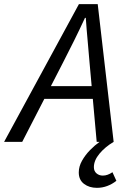

<svg xmlns="http://www.w3.org/2000/svg" viewBox="-73 -676 604 915"><path d="M388.9 219.2Q352.4 219.2 327.4 200.3Q302.4 181.4 302.4 145.8Q302.4 117.5 317.8 90.1Q333.2 62.6 356.1 39.3Q379 16 401.6 0H387.8L353.8 -376.9Q349.6 -429.6 344.7 -482.1Q339.7 -534.7 335.9 -590.7H331.9Q305.9 -534.5 280.4 -483Q254.8 -431.4 226.8 -376.9L32.9 0H-53.4L303.1 -656.3H392.7L468.6 0Q427.5 24.5 400.9 56.6Q374.4 88.6 374.4 120.7Q374.4 139.4 386.8 150.1Q399.2 160.8 417.2 160.8Q439.6 160.8 462.9 144.7L481.6 185.7Q461.3 201.7 437.9 210.4Q414.5 219.2 388.9 219.2ZM106.2 -204.9 121.6 -265.5H409.7L395.6 -204.9Z"/></svg>

Font: Source Sans 3 VF
Style: Italic
Weight: 200
Italic angle: -11°
Designer: Paul D. Hunt
Foundry: Adobe Systems Incorporated
Version: Version 3.042;hotconv 1.0.118;makeotfexe 2.5.65603